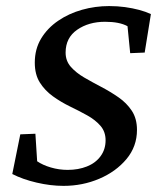

<svg xmlns="http://www.w3.org/2000/svg" viewBox="-20 -604 518 633"><path d="M189.5 8.8Q146.5 8.8 100.6 -2Q54.7 -12.7 20.5 -30.3L46.9 -161.1L96.7 -163.1L102.5 -72.3Q121.1 -59.6 147.9 -51.8Q174.8 -43.9 203.1 -43.9Q238.3 -43.9 266.6 -55.2Q294.9 -66.4 311.5 -88.9Q328.1 -111.3 328.1 -141.6Q328.1 -169.9 311 -189.5Q293.9 -209 267.6 -223.6Q241.2 -238.3 210.9 -252.9Q180.7 -267.6 154.3 -286.6Q127.9 -305.7 111.3 -332Q94.7 -358.4 94.7 -397.5Q94.7 -442.4 115.7 -477.1Q136.7 -511.7 171.9 -535.6Q207 -559.6 250.5 -571.8Q293.9 -584 339.8 -584Q367.2 -584 392.1 -580.6Q417 -577.1 439 -571.3Q460.9 -565.4 477.5 -557.6L457 -430.7L409.2 -428.7L400.4 -517.6Q374 -532.2 326.2 -532.2Q272.5 -532.2 234.4 -505.9Q196.3 -479.5 196.3 -430.7Q196.3 -403.3 213.4 -383.8Q230.5 -364.3 257.3 -348.6Q284.2 -333 314 -317.4Q343.8 -301.8 370.6 -283.2Q397.5 -264.6 414.6 -238.8Q431.6 -212.9 431.6 -175.8Q431.6 -121.1 397 -79.6Q362.3 -38.1 307.1 -14.6Q252 8.8 189.5 8.8Z"/></svg>

Font: Crimson Pro ExtraLight Medium
Style: Italic
Weight: 500
Italic angle: -12°
Version: Version 1.002